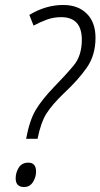

<svg xmlns="http://www.w3.org/2000/svg" viewBox="-20 -744 404 772"><path d="M85 -186H131Q144 -251 166.5 -287Q189 -323 238 -370Q294 -422 329 -472Q364 -522 364 -592Q364 -654 329 -689Q294 -724 234 -724Q164 -724 98 -684L115 -641Q141 -655 168 -665Q195 -675 226 -675Q309 -675 309 -584Q309 -520 276 -480.5Q243 -441 196 -393Q149 -344 124 -302.5Q99 -261 85 -186ZM77 8Q100 8 112.5 -12Q125 -32 125 -54Q125 -90 94 -90Q68 -90 55.5 -70Q43 -50 43 -27Q43 8 77 8Z"/></svg>

Font: Noto Sans Display SemiCondensed Light
Style: Italic
Weight: 300
Width: 4
Italic angle: -12°
Designer: Monotype Design Team
Foundry: Monotype Imaging Inc.
Version: Version 1.900